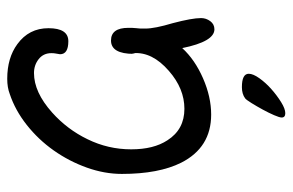

<svg xmlns="http://www.w3.org/2000/svg" viewBox="-159 -452 809 531"><g transform="rotate(-90 245.5 -186.5)"><path d="M430 2Q396 2 378 -87Q346 -52 294.5 -29.5Q243 -7 194 -7Q103 -7 61 -90Q30 -152 30 -254Q30 -302 47.5 -351Q65 -400 95 -442.5Q125 -485 165.5 -517Q206 -549 251 -564Q269 -571 293 -571Q351 -571 389 -543Q433 -511 433 -457Q433 -402 397 -402Q361 -402 361 -425Q361 -427 363 -437Q364 -442 364 -449Q364 -471 347.5 -484Q331 -497 309 -497Q256 -497 200 -447Q153 -405 126 -349Q98 -292 98 -228Q98 -166 123 -128Q153 -81 210 -81Q266 -81 315 -124Q368 -170 364 -222V-226L362 -217V-221Q362 -284 399 -284Q434 -284 434 -236Q434 -232 434 -226.5Q434 -221 433 -213Q432 -205 432 -199Q432 -193 432 -189Q432 -163 447 -113Q461 -60 461 -35Q461 -21 452.5 -9.5Q444 2 430 2ZM198 198Q186 198 186 188Q186 182 192.5 167Q199 152 208 135.5Q217 119 226 104.5Q235 90 239 87Q251 78 270 78Q307 78 307 97Q307 109 294.5 126.5Q282 144 264.5 159.5Q247 175 228.5 186.5Q210 198 198 198Z"/></g></svg>

Font: Dongol
Style: Regular
Weight: 400
Designer: Abdo Mohamed and Ibrahim Hamdi
Foundry: Protype Foundry
Version: Version 1.000;hotconv 1.0.109;makeotfexe 2.5.65596